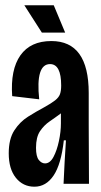

<svg xmlns="http://www.w3.org/2000/svg" viewBox="-20 -694 380 725"><path d="M110 11Q67 11 40 -22.5Q13 -56 13 -115Q13 -169 34 -201.5Q55 -234 86 -253.5Q117 -273 147 -289Q174 -304 188 -315Q202 -326 206.5 -338.5Q211 -351 211 -371Q211 -452 169 -452Q114 -452 128 -319L26 -331Q19 -431 57 -485Q95 -539 174 -539Q315 -539 315 -343V-222Q315 -166 315.5 -110.5Q316 -55 316 0H220Q222 -41 224 -82Q226 -123 229 -164H221Q211 -74 182.5 -31.5Q154 11 110 11ZM150 -77Q169 -77 182 -101.5Q195 -126 202.5 -161.5Q210 -197 210 -228V-266Q190 -251 168 -236Q146 -221 131 -198.5Q116 -176 116 -136Q116 -103 126.5 -90Q137 -77 150 -77ZM138 -571 72 -674H183L226 -571Z"/></svg>

Font: Bricolage Grotesque 96pt Condensed Medium
Style: Regular
Weight: 500
Width: 3
Designer: Mathieu Triay
Foundry: Atelier Triay
Version: Version 1.001; ttfautohint (v1.8.4.7-5d5b);gftools[0.9.33.de